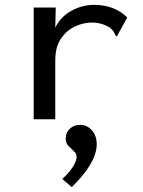

<svg xmlns="http://www.w3.org/2000/svg" viewBox="-20 -491 590 792"><path d="M119 -460H210L208 -377Q230 -422 274.5 -446.5Q319 -471 369 -471Q451 -471 505 -419L467 -350L463 -341L456 -345Q453 -353 449 -360Q445 -367 433 -377Q399 -398 360 -398Q323 -398 288.5 -381.5Q254 -365 231 -331Q208 -297 208 -242V1H119ZM276 281 237 247Q264 223 280 198Q296 173 296 156Q296 143 285 133Q274 123 262.5 111Q251 99 251 81Q251 56 268 40Q285 24 311 24Q339 24 359 46.5Q379 69 379 104Q379 180 276 281Z"/></svg>

Font: Inconsolata SemiExpanded Medium
Style: Regular
Weight: 500
Width: 6
Monospace: yes
Designer: Raph Levien, Cyreal, Brenton Simpson
Foundry: Raph Levien, Cyreal, Google
Version: Version 3.001; ttfautohint (v1.8.2.53-6de2)